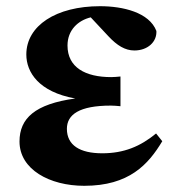

<svg xmlns="http://www.w3.org/2000/svg" viewBox="-20 -583 573 620"><path d="M484 -152C433 -110 380 -88 310 -88C238 -88 196 -114 196 -167C196 -213 236 -242 338 -242C348 -242 358 -241 369 -240V-336C359 -335 348 -334 339 -334C256 -334 198 -365 198 -436C198 -486 232 -517 273 -527L330 -466C358 -436 384 -420 414 -420C457 -420 487 -448 485 -483C462 -543 377 -563 303 -563C161 -563 65 -500 65 -407C65 -350 105 -286 223 -265C93 -247 43 -201 43 -126C43 -36 140 17 252 17C397 17 459 -52 504 -127Z"/></svg>

Font: Noto Serif KR Black
Style: Regular
Weight: 900
Version: Version 1.001;PS 1.001;hotconv 16.6.54;makeotf.lib2.5.65590